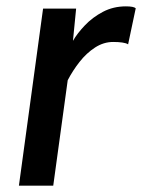

<svg xmlns="http://www.w3.org/2000/svg" viewBox="-20 -584 447 604"><path d="M39.5 0 115.5 -557H219.5L209.5 -455.5Q223 -479 247 -504.2Q271 -529.5 303.8 -546.8Q336.5 -564 376 -564Q400.5 -564 407 -558L383 -444.5Q377 -448.5 364.8 -450.2Q352.5 -452 336 -452Q306 -452 279 -434.5Q252 -417 230.2 -389.2Q208.5 -361.5 193 -331.5L147.5 0Z"/></svg>

Font: Koeln Type Sans
Style: Italic
Weight: 400
Italic angle: -7.5°
Designer: Eben Sorkin
Foundry: Eben Sorkin
Version: Version 2.001